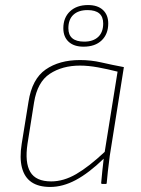

<svg xmlns="http://www.w3.org/2000/svg" viewBox="-20 -729 558 761"><path d="M179 12Q133 12 105 -7Q77 -26 67 -64.5Q57 -103 66 -159L93 -326Q107 -416 161 -453.5Q215 -491 297 -491Q341 -491 382 -481.5Q423 -472 471 -463L415 -111Q410 -74 407.5 -49.5Q405 -25 403 -4Q403 0 400 0H385Q381 0 381 -4Q383 -26 385.5 -51Q388 -76 391 -100Q332 -43 280.5 -15.5Q229 12 179 12ZM183 -10Q232 -10 282 -39Q332 -68 395 -127L446 -445Q407 -455 368.5 -462Q330 -469 297 -469Q227 -469 177.5 -436.5Q128 -404 115 -323L89 -159Q78 -85 100 -47.5Q122 -10 183 -10ZM311 -544Q273 -544 252 -563.5Q231 -583 231 -617Q231 -659 257.5 -684Q284 -709 329 -709Q367 -709 388 -689.5Q409 -670 409 -636Q409 -594 383 -569Q357 -544 311 -544ZM314 -564Q349 -564 369 -582.5Q389 -601 389 -636Q389 -689 327 -689Q291 -689 271 -670.5Q251 -652 251 -617Q251 -564 314 -564Z"/></svg>

Font: Sofia Sans Thin
Style: Italic
Weight: 250
Italic angle: -9°
Version: Version 4.100-B